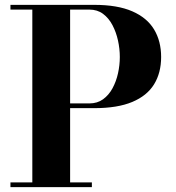

<svg xmlns="http://www.w3.org/2000/svg" viewBox="-20 -770 726 790"><path d="M368 -750Q463.5 -750 524.2 -723.5Q585 -697 614 -648.8Q643 -600.5 643 -535.5Q643 -470.5 614 -423.2Q585 -376 524.2 -350.5Q463.5 -325 368 -325H268.5V-19.5H358V0H23V-19.5H113V-730.5H23V-750ZM268.5 -344.5H348Q380.5 -344.5 404 -361.5Q427.5 -378.5 442.8 -406.5Q458 -434.5 465.5 -468.2Q473 -502 473 -535.5Q473 -569 465.5 -603.2Q458 -637.5 442.8 -666.5Q427.5 -695.5 404 -713Q380.5 -730.5 348 -730.5H268.5Z"/></svg>

Font: Bodoni Moda SC 11pt
Style: Bold
Weight: 700
Version: Version 2.005